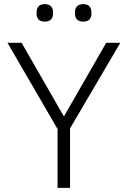

<svg xmlns="http://www.w3.org/2000/svg" viewBox="-20 -904 615 924"><path d="M257 0V-283L16 -698H84L286 -346H289L491 -698H559L317 -286V0ZM196 -800Q175 -800 165.5 -810.5Q156 -821 156 -837V-847Q156 -863 165.5 -873.5Q175 -884 196 -884Q216 -884 225.5 -873.5Q235 -863 235 -847V-837Q235 -821 225.5 -810.5Q216 -800 196 -800ZM380 -800Q360 -800 350.5 -810.5Q341 -821 341 -837V-847Q341 -863 350.5 -873.5Q360 -884 380 -884Q401 -884 410.5 -873.5Q420 -863 420 -847V-837Q420 -821 410.5 -810.5Q401 -800 380 -800Z"/></svg>

Font: IBM Plex Sans Arabic Light
Style: Regular
Weight: 300
Designer: Mike Abbink, Paul van der Laan, Pieter van Rosmalen, Wael Morcos, Khajak Apelian
Foundry: Bold Monday
Version: Version 1.2